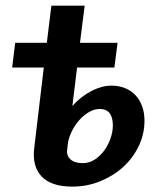

<svg xmlns="http://www.w3.org/2000/svg" viewBox="-20 -668 580 695"><path d="M35 -513 24 -423.5H138.5L131.5 -364.5L104 -133C98.3 -89 107.1 -54.6 130.2 -29.8C153.4 -4.9 190.7 7.5 242 7.5C277.3 7.5 310.8 1.1 342.5 -11.8C374.2 -24.6 401.9 -41.8 425.8 -63.5C449.6 -85.2 468.4 -110.5 482.2 -139.5C496.1 -168.5 503 -199.2 503 -231.5C503 -250.8 500.1 -268.3 494.2 -284C488.4 -299.7 480.2 -313 469.8 -324C459.2 -335 446.7 -343.4 432 -349.2C417.3 -355.1 401 -358 383 -358C360.3 -358 336.4 -351.6 311.2 -338.8C286.1 -325.9 263 -307.8 242 -284.5L259 -423.5H394L405.5 -513H269.5L286.5 -647.5H166L149.5 -513ZM223 -124 225 -143.5C226.7 -158.8 231.2 -174.2 238.5 -189.8C245.8 -205.2 254.9 -219.2 265.8 -231.8C276.6 -244.2 288.5 -254.3 301.5 -262C314.5 -269.7 327.5 -273.5 340.5 -273.5C349.8 -273.5 357.7 -271.9 364 -268.8C370.3 -265.6 375.2 -261.2 378.8 -255.8C382.2 -250.2 384.8 -243.9 386.2 -236.8C387.8 -229.6 388.5 -222.2 388.5 -214.5C388.5 -198.8 385.7 -182.9 380 -166.8C374.3 -150.6 366.7 -135.9 357 -122.8C347.3 -109.6 335.9 -98.8 322.8 -90.2C309.6 -81.8 295.3 -77.5 280 -77.5C260 -77.5 245.1 -82 235.2 -91C225.4 -100 221.3 -111 223 -124Z"/></svg>

Font: Lato
Style: Bold Italic
Weight: 700
Italic angle: -7°
Designer: Lukasz Dziedzic
Foundry: tyPoland Lukasz Dziedzic
Version: Version 2.007; 2014-02-27